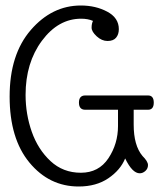

<svg xmlns="http://www.w3.org/2000/svg" viewBox="-20 -668 588 698"><path d="M274 -648Q328 -648 370 -625.5Q412 -603 412 -562Q412 -543 402 -531Q392 -519 371 -519Q350 -519 331.5 -536Q313 -553 313 -567.5Q313 -582 318 -592Q300 -600 275 -600Q192 -600 132.5 -520Q73 -440 73 -323Q73 -253 95.5 -189Q118 -125 163.5 -82.5Q209 -40 274 -40Q339 -40 374 -92.5Q409 -145 409 -210V-269H290Q267 -269 267 -295Q267 -321 290 -321H518Q539 -321 539 -295Q539 -269 518 -269H466V-215Q466 -139 498 -101Q518 -81 518 -68Q518 -55 508.5 -46.5Q499 -38 488 -38Q461 -38 435 -92Q418 -50 374 -20Q330 10 266 10Q159 10 87 -77Q15 -164 15 -317Q15 -470 92 -559Q169 -648 274 -648Z"/></svg>

Font: Glass Antiqua
Style: Regular
Weight: 400
Version: 1.001